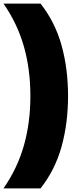

<svg xmlns="http://www.w3.org/2000/svg" viewBox="-62 -828 440 1068"><path d="M-42.5 220Q34.5 109 70.8 -18.2Q107 -145.5 107 -294Q107 -442.5 70.8 -569.8Q34.5 -697 -42.5 -808H163.5Q244.5 -705 280.5 -575.2Q316.5 -445.5 316.5 -294Q316.5 -142.5 280.5 -12.8Q244.5 117 163.5 220Z"/></svg>

Font: Encode Sans Semi Condensed Black
Style: Regular
Weight: 900
Width: 4
Designer: Multiple Designers
Foundry: Impallari Type
Version: Version 3.000; ttfautohint (v1.8.3) -l 8 -r 50 -G 200 -x 14 